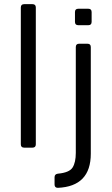

<svg xmlns="http://www.w3.org/2000/svg" viewBox="-20 -709 540 922"><path d="M152 -16Q152 0 136 0H96Q80 0 80 -16V-673Q80 -689 96 -689H136Q152 -689 152 -673ZM356 -588Q340 -588 340 -604V-651Q340 -667 356 -667H404Q420 -667 420 -651V-604Q420 -588 404 -588ZM258 193Q242 193 242 177V142Q242 127 258 125Q313 120 328.5 95.5Q344 71 344 25V-483Q344 -499 360 -499H400Q416 -499 416 -483V29Q416 186 258 193Z"/></svg>

Font: Pitagon Sans
Style: Regular
Weight: 400
Designer: Travis Tran
Foundry: Pitagon
Version: Version 1.001; ttfautohint (v1.8.4.7-5d5b);gftools[0.9.26]